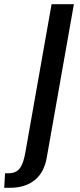

<svg xmlns="http://www.w3.org/2000/svg" viewBox="-94 -720 379 912"><path d="M-70 103H-54Q-18 103 0 79.5Q18 56 27 1L151 -700H257L128 29Q116 99 71 135.5Q26 172 -47 172H-74Z"/></svg>

Font: Cabin Medium
Style: Italic
Weight: 500
Italic angle: -7°
Designer: Pablo Impallari
Foundry: Pablo Impallari. http://www.impallari.com Igino Marini. http://www.ikern.com
Version: Version 2.200